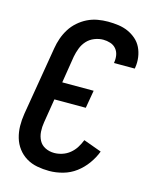

<svg xmlns="http://www.w3.org/2000/svg" viewBox="-113 -819 726 904"><g transform="rotate(15 250.0 -367.5)"><path d="M214 8Q184 8 155 2.5Q126 -3 102 -17.5Q78 -32 61 -54.5Q44 -77 36 -104.5Q28 -132 27.5 -161.5Q27 -191 32 -222L88 -556Q92 -581 100.5 -605.5Q109 -630 123 -652.5Q137 -675 157.5 -693Q178 -711 201.5 -722.5Q225 -734 250.5 -738.5Q276 -743 301 -743Q327 -743 352 -739.5Q377 -736 398.5 -726.5Q420 -717 438 -701.5Q456 -686 466.5 -664.5Q477 -643 480.5 -618Q484 -593 480 -568L479 -562H378V-565Q381 -583 378 -600.5Q375 -618 364 -631Q353 -644 336 -649.5Q319 -655 301 -655Q280 -655 258.5 -646.5Q237 -638 222 -621.5Q207 -605 199 -584Q191 -563 187 -542L166 -411H319L304 -324H151L132 -207Q128 -184 129.5 -161Q131 -138 141 -119Q151 -100 171 -90Q191 -80 215 -80Q234 -80 254 -86.5Q274 -93 290.5 -106.5Q307 -120 318 -137.5Q329 -155 337 -175L425 -143Q413 -111 392 -82Q371 -53 343 -32Q315 -11 281 -1.5Q247 8 214 8Z"/></g></svg>

Font: Iosevka Curly Semibold
Style: Italic
Weight: 600
Italic angle: -9°
Monospace: yes
Designer: Belleve Invis
Foundry: Belleve Invis
Version: Version 22.1.2; ttfautohint (v1.8.4)